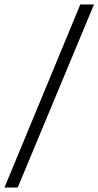

<svg xmlns="http://www.w3.org/2000/svg" viewBox="-34 -720 439 856"><path d="M45 116H-14L324 -700H385Z"/></svg>

Font: LuenTai2017
Style: Regular
Weight: 400
Designer: LuenTai
Foundry: Microsoft Corpration
Version: Version 1.00 November 27, 2016, initial release